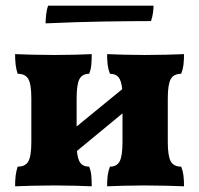

<svg xmlns="http://www.w3.org/2000/svg" viewBox="-20 -651 697 674"><path d="M33 3Q33 -19 35 -35Q37 -51 42 -66Q69 -66 79.5 -84.5Q90 -103 90 -153V-305Q90 -355 79.5 -373.5Q69 -392 42 -392Q37 -407 35 -423Q33 -439 33 -461Q55 -460 93.5 -459Q132 -458 172 -458Q209 -458 245 -459Q281 -460 302 -461Q302 -439 300.5 -423Q299 -407 293 -392Q269 -392 259 -373.5Q249 -355 249 -305V-207L409 -338Q406 -368 396 -380Q386 -392 366 -392Q360 -407 358 -423Q356 -439 356 -461Q378 -460 414 -459Q450 -458 487 -458Q527 -458 565.5 -459Q604 -460 626 -461Q626 -439 624 -423Q622 -407 616 -392Q590 -392 579.5 -373.5Q569 -355 569 -305V-153Q569 -103 579.5 -84.5Q590 -66 616 -66Q622 -51 624 -35Q626 -19 626 3Q604 2 565.5 1Q527 0 487 0Q450 0 414 1Q378 2 356 3Q356 -19 358 -35Q360 -51 366 -66Q390 -66 400 -84.5Q410 -103 410 -153V-253L250 -121Q253 -90 263 -78Q273 -66 293 -66Q299 -51 300.5 -35Q302 -19 302 3Q281 2 245 1Q209 0 172 0Q132 0 93.5 1Q55 2 33 3ZM140 -569Q140 -581 142 -599.5Q144 -618 149 -631H519Q519 -621 517 -606Q515 -591 510 -577Q445 -577 347.5 -575.5Q250 -574 140 -569Z"/></svg>

Font: Vollkorn ExtraBold
Style: Regular
Weight: 800
Designer: Friedrich Althausen
Foundry: Friedrich Althausen
Version: Version 5.000; ttfautohint (v1.8.3)